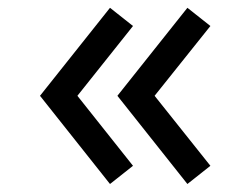

<svg xmlns="http://www.w3.org/2000/svg" viewBox="-20 -510 610 480"><path d="M448.5 -50 273.5 -270.5 448.5 -490.5 506 -445 366.5 -270.5 506 -95.5ZM255 -50 80 -270.5 255 -490.5 312.5 -445 173.5 -270.5 312.5 -95.5Z"/></svg>

Font: Cns Manrope SemBd
Style: Regular
Weight: 600
Designer: Mikhail Sharanda
Foundry: Mikhail Sharanda
Version: Version 4.504